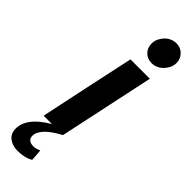

<svg xmlns="http://www.w3.org/2000/svg" viewBox="-376 -756 988 988"><g transform="rotate(45 117.5 -262.0)"><path d="M201 -584Q169 -584 149 -604.5Q129 -625 129 -656Q129 -674 136.5 -690Q144 -706 156 -719Q168 -732 184.5 -739.5Q201 -747 219 -747Q250 -747 270.5 -726Q291 -705 291 -676Q291 -658 283.5 -641.5Q276 -625 263.5 -612Q251 -599 235 -591.5Q219 -584 201 -584ZM140 0Q31 58 31 114Q31 131 42 140Q53 149 73 149Q83 149 93.5 146Q104 143 113 138Q115 154 116 170Q117 186 118 202Q101 213 77.5 218Q54 223 33 223Q-6 223 -31 203.5Q-56 184 -56 149Q-56 67 60 0H-1Q26 -131 54 -260.5Q82 -390 110 -521H251Q223 -390 195.5 -260.5Q168 -131 140 0Z"/></g></svg>

Font: Rosa Sans
Style: Bold Italic
Weight: 700
Italic angle: -12°
Designer: Pentagram / MCKL
Foundry: Pentagram / MCKL
Version: Version 1.005;September 16, 2019;FontCreator 11.5.0.2425 64-